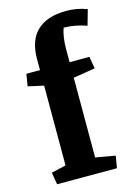

<svg xmlns="http://www.w3.org/2000/svg" viewBox="-117 -825 622 887"><g transform="rotate(-15 194.5 -381.5)"><path d="M244.6 -590.3V-529.8H339.4L349.1 -472.2L244.6 -455.6V-74.2L338.9 -57.6L329.1 0H43L33.2 -57.6L103 -74.2V-455.6L28.3 -472.2L38.1 -529.8H103V-582.5Q103 -672.4 150.9 -717.5Q198.7 -762.7 290.5 -762.7Q343.8 -762.7 389.2 -744.6L368.2 -670.9Q313 -690.9 259.3 -690.9Q244.6 -651.4 244.6 -590.3Z"/></g></svg>

Font: NoticiaText-Bold
Style: Bold
Weight: 700
Designer: JM Sole
Foundry: JM Sole
Version: Version 1.003